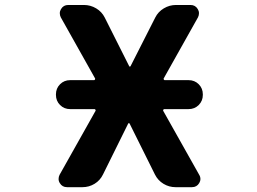

<svg xmlns="http://www.w3.org/2000/svg" viewBox="-20 -776 1040 776"><path d="M689.5 -19.5Q663.1 -19.5 640.6 -33.2Q618.2 -46.9 606.4 -70.3L503.9 -276.4Q502.9 -278.3 501 -278.3Q499 -278.3 498 -276.4L396.5 -71.3Q384.8 -46.9 362.3 -33.2Q339.8 -19.5 313.5 -19.5H251Q231.4 -19.5 221.7 -36.1Q216.8 -43.9 216.8 -52.7Q216.8 -61.5 220.7 -69.3L366.2 -328.1Q367.2 -330.1 365.7 -332.5Q364.3 -335 362.3 -335H263.7Q239.3 -335 222.7 -351.6Q206.1 -368.2 206.1 -392.6V-394.5Q206.1 -418.9 222.7 -435.5Q239.3 -452.1 263.7 -452.1H360.4Q362.3 -452.1 363.8 -454.6Q365.2 -457 364.3 -459L225.6 -706.1Q221.7 -713.9 221.7 -722.7Q221.7 -731.4 226.6 -739.3Q236.3 -755.9 255.9 -755.9H319.3Q345.7 -755.9 368.7 -742.2Q391.6 -728.5 403.3 -705.1L502 -508.8Q502.9 -506.8 504.9 -506.8Q506.8 -506.8 507.8 -508.8L607.4 -705.1Q619.1 -728.5 642.1 -742.2Q665 -755.9 691.4 -755.9H750Q769.5 -755.9 779.3 -739.3Q784.2 -731.4 784.2 -722.7Q784.2 -713.9 780.3 -706.1L641.6 -459Q640.6 -457 642.1 -454.6Q643.6 -452.1 645.5 -452.1H742.2Q766.6 -452.1 783.2 -435.5Q799.8 -418.9 799.8 -394.5V-392.6Q799.8 -368.2 783.2 -351.6Q766.6 -335 742.2 -335H643.6Q641.6 -335 640.1 -332.5Q638.7 -330.1 639.6 -328.1L785.2 -69.3Q790 -61.5 790 -52.7Q790 -43.9 785.2 -36.1Q775.4 -19.5 755.9 -19.5Z"/></svg>

Font: Rounded Mgen+ 1m bold
Style: Bold
Weight: 700
Designer: [Source Han Sans]
Ryoko NISHIZUKA  (kana & ideographs); Paul D. Hunt (Latin, Greek & Cyrillic); Wenlong ZHANG  (bopomofo
Version: Version 1.059.20150602